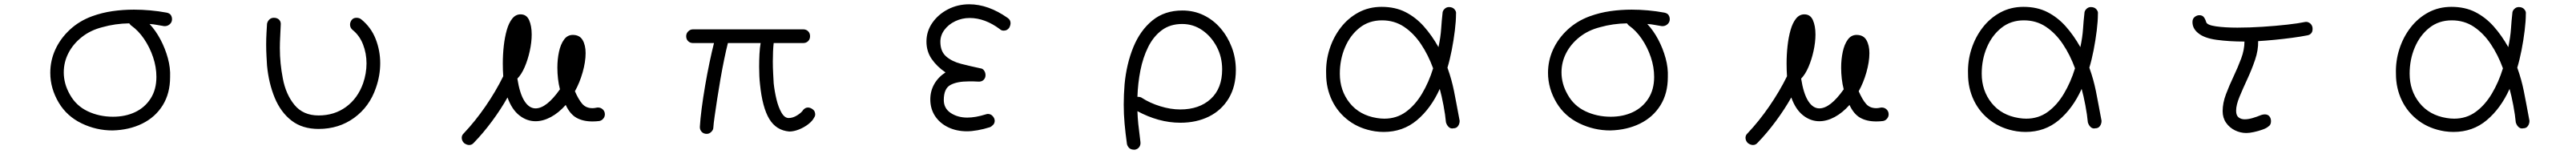

<svg xmlns="http://www.w3.org/2000/svg" viewBox="-20 -528 12040 719"><path d="M506 81Q430 81 361.5 48Q293 15 255 -48Q215 -115 215 -188Q215 -245 238.5 -296.5Q262 -348 306 -389Q350 -430 410 -452Q457 -469 506 -476Q555 -483 606 -483Q644 -483 682.5 -479.5Q721 -476 759 -469Q773 -466 778.5 -457.5Q784 -449 784 -438Q784 -424 773 -414.5Q762 -405 747 -406Q718 -411 709 -412.5Q700 -414 696.5 -414.5Q693 -415 679 -416Q708 -385 730 -343.5Q752 -302 764.5 -256.5Q777 -211 775 -168Q775 -92 740.5 -36.5Q706 19 645 49Q584 79 506 81ZM508 17Q566 17 611.5 -4.5Q657 -26 684 -68Q711 -110 711 -169Q711 -215 695.5 -261Q680 -307 653.5 -346Q627 -385 593 -409Q590 -411 588 -414Q586 -417 584 -419Q518 -418 458 -401Q403 -387 362.5 -355Q322 -323 300 -280.5Q278 -238 278 -190Q278 -164 285 -138Q292 -112 307 -86Q336 -34 390 -8.5Q444 17 508 17Z M1469 74Q1393 74 1342.5 35Q1292 -4 1264 -71.5Q1236 -139 1228 -222Q1227 -240 1225.5 -266Q1224 -292 1224 -320Q1224 -348 1225.5 -374Q1227 -400 1228 -417Q1230 -428 1238.5 -436.5Q1247 -445 1260 -445Q1276 -445 1285 -435.5Q1294 -426 1292 -410Q1291 -382 1289.5 -355.5Q1288 -329 1288 -304Q1288 -267 1291.5 -232Q1295 -197 1302 -161Q1316 -87 1356.5 -38Q1397 11 1469 11Q1543 11 1597.5 -29Q1652 -69 1677 -139Q1685 -162 1689 -185.5Q1693 -209 1693 -232Q1693 -279 1676.5 -321Q1660 -363 1627 -389Q1616 -399 1616 -413Q1616 -424 1623 -434Q1631 -445 1646 -445Q1659 -445 1668 -438Q1714 -401 1735.5 -346.5Q1757 -292 1757 -233Q1757 -175 1737 -118Q1707 -30 1635.5 22Q1564 74 1469 74Z M2149 140Q2138 129 2138 115Q2138 103 2148 94Q2201 38 2249 -31.5Q2297 -101 2332 -172Q2331 -186 2330.5 -201Q2330 -216 2330 -231Q2330 -273 2334.5 -313.5Q2339 -354 2348.5 -387.5Q2358 -421 2374 -441Q2390 -461 2413 -461Q2441 -461 2453 -434Q2465 -407 2465 -367Q2465 -331 2456 -290Q2447 -249 2432 -214.5Q2417 -180 2398 -161Q2409 -91 2431 -56.5Q2453 -22 2483 -22Q2534 -22 2597 -111Q2591 -134 2588 -160Q2585 -186 2585 -212Q2585 -251 2592.5 -286Q2600 -321 2616 -343Q2632 -365 2657 -365Q2689 -365 2703 -341Q2717 -317 2717 -280Q2717 -239 2703 -190Q2689 -141 2667 -102Q2684 -63 2701.5 -43Q2719 -23 2749 -23Q2753 -23 2757.5 -23.5Q2762 -24 2767 -25Q2770 -26 2775 -26Q2788 -26 2797.5 -17Q2807 -8 2807 6Q2807 17 2799.5 26Q2792 35 2781 37Q2773 38 2765 38.5Q2757 39 2749 39Q2705 39 2674.5 22Q2644 5 2624 -38Q2591 -1 2554.5 18.5Q2518 38 2483 38Q2442 38 2407 10.5Q2372 -17 2352 -73Q2321 -18 2279.5 38Q2238 94 2195 138Q2186 149 2173 149Q2161 149 2149 140Z M3283 97Q3268 97 3259 87Q3250 77 3251 63Q3253 28 3259.5 -22Q3266 -72 3275.5 -127.5Q3285 -183 3296 -235.5Q3307 -288 3317 -327H3219Q3205 -327 3196 -336Q3187 -345 3187 -359Q3187 -372 3196.5 -381.5Q3206 -391 3219 -391H3734Q3748 -391 3757 -382Q3766 -373 3766 -359Q3766 -345 3757 -336Q3748 -327 3734 -327H3596Q3594 -310 3593 -287.5Q3592 -265 3592 -241Q3592 -213 3593.5 -185.5Q3595 -158 3596 -139Q3600 -102 3609 -64.5Q3618 -27 3632.5 -2Q3647 23 3666 23Q3686 23 3706.5 10Q3727 -3 3734 -15Q3744 -26 3756 -26Q3767 -26 3778 -18Q3785 -13 3787.5 -6.5Q3790 0 3790 6Q3790 14 3785 21Q3777 37 3757.5 52Q3738 67 3714 76.5Q3690 86 3669 86Q3608 81 3575.5 27.5Q3543 -26 3532 -135Q3530 -152 3529 -173Q3528 -194 3528 -216Q3528 -246 3529.5 -275.5Q3531 -305 3535 -327H3382Q3374 -296 3365 -252.5Q3356 -209 3347.5 -160.5Q3339 -112 3332 -66Q3325 -20 3320 15Q3315 50 3314 67Q3314 78 3304.5 87.5Q3295 97 3283 97Z M4500 85Q4450 85 4411 66Q4372 47 4350 13.5Q4328 -20 4328 -64Q4328 -103 4346.5 -135.5Q4365 -168 4399 -190Q4359 -217 4334.5 -252.5Q4310 -288 4310 -334Q4310 -382 4337.5 -421.5Q4365 -461 4410.5 -484.5Q4456 -508 4510 -508Q4599 -508 4690 -444Q4703 -435 4703 -420Q4703 -410 4697 -399Q4688 -385 4671 -385Q4660 -385 4653 -392Q4583 -444 4512 -444Q4476 -444 4444.5 -429Q4413 -414 4394 -388.5Q4375 -363 4375 -333Q4375 -288 4402 -264.5Q4429 -241 4472 -230Q4515 -219 4562 -209Q4573 -208 4579.5 -198.5Q4586 -189 4586 -177Q4586 -164 4577 -155Q4568 -146 4552 -147Q4540 -148 4529 -148Q4518 -148 4508 -148Q4452 -148 4421.5 -131Q4391 -114 4391 -61Q4391 -22 4423.5 -0.5Q4456 21 4501 21Q4539 21 4587 6Q4590 5 4592.5 4.5Q4595 4 4597 4Q4611 4 4620 14.5Q4629 25 4629 36Q4629 47 4621.5 55Q4614 63 4606 66Q4578 75 4549.5 80Q4521 85 4500 85Z M5283 171Q5265 171 5257 162.5Q5249 154 5247 144Q5240 94 5236 49.5Q5232 5 5232 -40Q5232 -63 5233 -86.5Q5234 -110 5236 -135Q5245 -230 5277 -308Q5309 -386 5366 -432.5Q5423 -479 5506 -479Q5560 -479 5605.5 -457Q5651 -435 5684.5 -396Q5718 -357 5737 -307Q5756 -257 5756 -201Q5756 -124 5722.5 -68.5Q5689 -13 5630.5 16Q5572 45 5497 45Q5445 45 5394.5 31Q5344 17 5296 -9Q5297 21 5300 50.5Q5303 80 5310 134Q5312 148 5304.5 158.5Q5297 169 5283 171ZM5496 -17Q5585 -17 5638.5 -66Q5692 -115 5692 -204Q5692 -262 5666.5 -310Q5641 -358 5599 -387Q5557 -416 5505 -416Q5449 -416 5410 -387Q5371 -358 5346.5 -309Q5322 -260 5310 -199.5Q5298 -139 5296 -76Q5311 -76 5317 -71Q5354 -47 5402.5 -32Q5451 -17 5496 -17Z M6406 85Q6336 74 6284.5 36Q6233 -2 6205.5 -59Q6178 -116 6178 -183Q6176 -243 6194 -299Q6212 -355 6246.5 -399.5Q6281 -444 6329.5 -470Q6378 -496 6437 -496Q6501 -496 6549 -471.5Q6597 -447 6634.5 -405Q6672 -363 6703 -308Q6713 -355 6715.5 -393Q6718 -431 6722 -466Q6722 -477 6731 -486Q6740 -495 6752 -495Q6769 -495 6778 -484.5Q6787 -474 6785 -463Q6785 -430 6779.5 -385Q6774 -340 6765 -294Q6756 -248 6745 -212Q6756 -181 6763 -155.5Q6770 -130 6775.5 -103.5Q6781 -77 6787 -44Q6793 -11 6802 36Q6802 50 6794.5 60.5Q6787 71 6773 71Q6761 74 6751.5 65.5Q6742 57 6738 43Q6735 9 6726.5 -36Q6718 -81 6709 -113Q6668 -22 6602.5 33Q6537 88 6447 88Q6427 88 6406 85ZM6415 23Q6433 26 6450 26Q6507 26 6550.5 -5.5Q6594 -37 6626 -90.5Q6658 -144 6678 -209Q6655 -272 6621 -322.5Q6587 -373 6542 -403Q6497 -433 6439 -433Q6378 -433 6334 -398Q6290 -363 6266 -306.5Q6242 -250 6242 -184Q6242 -105 6288 -47.5Q6334 10 6415 23Z M7506 81Q7430 81 7361.5 48Q7293 15 7255 -48Q7215 -115 7215 -188Q7215 -245 7238.5 -296.5Q7262 -348 7306 -389Q7350 -430 7410 -452Q7457 -469 7506 -476Q7555 -483 7606 -483Q7644 -483 7682.5 -479.5Q7721 -476 7759 -469Q7773 -466 7778.5 -457.5Q7784 -449 7784 -438Q7784 -424 7773 -414.5Q7762 -405 7747 -406Q7718 -411 7709 -412.5Q7700 -414 7696.5 -414.5Q7693 -415 7679 -416Q7708 -385 7730 -343.5Q7752 -302 7764.5 -256.5Q7777 -211 7775 -168Q7775 -92 7740.5 -36.5Q7706 19 7645 49Q7584 79 7506 81ZM7508 17Q7566 17 7611.5 -4.5Q7657 -26 7684 -68Q7711 -110 7711 -169Q7711 -215 7695.5 -261Q7680 -307 7653.5 -346Q7627 -385 7593 -409Q7590 -411 7588 -414Q7586 -417 7584 -419Q7518 -418 7458 -401Q7403 -387 7362.5 -355Q7322 -323 7300 -280.5Q7278 -238 7278 -190Q7278 -164 7285 -138Q7292 -112 7307 -86Q7336 -34 7390 -8.5Q7444 17 7508 17Z M8149 140Q8138 129 8138 115Q8138 103 8148 94Q8201 38 8249 -31.5Q8297 -101 8332 -172Q8331 -186 8330.5 -201Q8330 -216 8330 -231Q8330 -273 8334.5 -313.5Q8339 -354 8348.5 -387.5Q8358 -421 8374 -441Q8390 -461 8413 -461Q8441 -461 8453 -434Q8465 -407 8465 -367Q8465 -331 8456 -290Q8447 -249 8432 -214.5Q8417 -180 8398 -161Q8409 -91 8431 -56.5Q8453 -22 8483 -22Q8534 -22 8597 -111Q8591 -134 8588 -160Q8585 -186 8585 -212Q8585 -251 8592.5 -286Q8600 -321 8616 -343Q8632 -365 8657 -365Q8689 -365 8703 -341Q8717 -317 8717 -280Q8717 -239 8703 -190Q8689 -141 8667 -102Q8684 -63 8701.5 -43Q8719 -23 8749 -23Q8753 -23 8757.5 -23.5Q8762 -24 8767 -25Q8770 -26 8775 -26Q8788 -26 8797.5 -17Q8807 -8 8807 6Q8807 17 8799.5 26Q8792 35 8781 37Q8773 38 8765 38.5Q8757 39 8749 39Q8705 39 8674.5 22Q8644 5 8624 -38Q8591 -1 8554.5 18.5Q8518 38 8483 38Q8442 38 8407 10.5Q8372 -17 8352 -73Q8321 -18 8279.5 38Q8238 94 8195 138Q8186 149 8173 149Q8161 149 8149 140Z M9406 85Q9336 74 9284.5 36Q9233 -2 9205.5 -59Q9178 -116 9178 -183Q9176 -243 9194 -299Q9212 -355 9246.5 -399.5Q9281 -444 9329.5 -470Q9378 -496 9437 -496Q9501 -496 9549 -471.5Q9597 -447 9634.5 -405Q9672 -363 9703 -308Q9713 -355 9715.5 -393Q9718 -431 9722 -466Q9722 -477 9731 -486Q9740 -495 9752 -495Q9769 -495 9778 -484.5Q9787 -474 9785 -463Q9785 -430 9779.5 -385Q9774 -340 9765 -294Q9756 -248 9745 -212Q9756 -181 9763 -155.5Q9770 -130 9775.5 -103.5Q9781 -77 9787 -44Q9793 -11 9802 36Q9802 50 9794.5 60.5Q9787 71 9773 71Q9761 74 9751.5 65.5Q9742 57 9738 43Q9735 9 9726.5 -36Q9718 -81 9709 -113Q9668 -22 9602.5 33Q9537 88 9447 88Q9427 88 9406 85ZM9415 23Q9433 26 9450 26Q9507 26 9550.5 -5.5Q9594 -37 9626 -90.5Q9658 -144 9678 -209Q9655 -272 9621 -322.5Q9587 -373 9542 -403Q9497 -433 9439 -433Q9378 -433 9334 -398Q9290 -363 9266 -306.5Q9242 -250 9242 -184Q9242 -105 9288 -47.5Q9334 10 9415 23Z M10479 93Q10451 93 10425.5 80.5Q10400 68 10384 45Q10368 22 10368 -9Q10368 -47 10383.5 -88Q10399 -129 10419 -171Q10439 -213 10454.5 -254.5Q10470 -296 10470 -334Q10399 -334 10340 -342Q10281 -350 10253 -374Q10227 -395 10227 -425Q10227 -441 10237.5 -449Q10248 -457 10259 -457Q10273 -457 10280 -448Q10287 -439 10291 -425Q10295 -411 10336.5 -405Q10378 -399 10437 -399Q10493 -399 10555 -403Q10617 -407 10670 -413Q10723 -419 10751 -425Q10763 -428 10774 -421Q10785 -414 10788 -400Q10790 -383 10783 -374Q10776 -365 10764 -363Q10734 -357 10693 -351.5Q10652 -346 10610 -342Q10568 -338 10534 -336Q10535 -294 10519.5 -248.5Q10504 -203 10483.5 -159Q10463 -115 10447 -76.5Q10431 -38 10431 -11Q10431 11 10442.5 20Q10454 29 10471 29Q10488 29 10508.5 23Q10529 17 10548 9Q10557 6 10565 6Q10579 6 10586.5 15Q10594 24 10594 38Q10594 56 10581 63Q10574 70 10554.5 77Q10535 84 10514 88.5Q10493 93 10479 93Z M11406 85Q11336 74 11284.5 36Q11233 -2 11205.5 -59Q11178 -116 11178 -183Q11176 -243 11194 -299Q11212 -355 11246.5 -399.5Q11281 -444 11329.5 -470Q11378 -496 11437 -496Q11501 -496 11549 -471.5Q11597 -447 11634.5 -405Q11672 -363 11703 -308Q11713 -355 11715.5 -393Q11718 -431 11722 -466Q11722 -477 11731 -486Q11740 -495 11752 -495Q11769 -495 11778 -484.5Q11787 -474 11785 -463Q11785 -430 11779.5 -385Q11774 -340 11765 -294Q11756 -248 11745 -212Q11756 -181 11763 -155.5Q11770 -130 11775.5 -103.5Q11781 -77 11787 -44Q11793 -11 11802 36Q11802 50 11794.5 60.5Q11787 71 11773 71Q11761 74 11751.5 65.5Q11742 57 11738 43Q11735 9 11726.5 -36Q11718 -81 11709 -113Q11668 -22 11602.5 33Q11537 88 11447 88Q11427 88 11406 85ZM11415 23Q11433 26 11450 26Q11507 26 11550.5 -5.5Q11594 -37 11626 -90.5Q11658 -144 11678 -209Q11655 -272 11621 -322.5Q11587 -373 11542 -403Q11497 -433 11439 -433Q11378 -433 11334 -398Q11290 -363 11266 -306.5Q11242 -250 11242 -184Q11242 -105 11288 -47.5Q11334 10 11415 23Z"/></svg>

Font: Hachi Maru Pop
Style: Regular
Weight: 400
Designer: Nontynet
Foundry: Nontynet
Version: Version 1.300